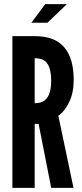

<svg xmlns="http://www.w3.org/2000/svg" viewBox="-20 -910 397 930"><path d="M40 0V-735H148Q245 -735 291 -681.2Q337 -627.5 337 -523Q337 -461 315.2 -415.8Q293.5 -370.5 262.5 -349.5L336 0H228L167 -310H148V0ZM148 -410Q178 -410 195.5 -423.2Q213 -436.5 220.5 -461Q228 -485.5 228 -519Q228 -571.5 210.8 -599.8Q193.5 -628 148 -628ZM132 -800 199 -890H304L210 -800Z"/></svg>

Font: League Gothic
Style: Regular
Weight: 400
Designer: The League of Moveable Type
Version: Version 2.001